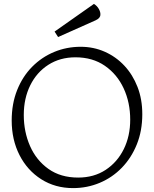

<svg xmlns="http://www.w3.org/2000/svg" viewBox="-20 -1030 790 985"><path d="M355 -65Q263 -65 191.5 -110.5Q120 -156 80 -234.5Q40 -313 40 -412Q40 -498 68 -568Q96 -638 145 -687.5Q194 -737 258 -763.5Q322 -790 394 -790Q460 -790 517.5 -764.5Q575 -739 618 -693Q661 -647 685.5 -584Q710 -521 710 -444Q710 -359 682 -289.5Q654 -220 605 -169.5Q556 -119 491.5 -92Q427 -65 355 -65ZM381 -119Q462 -119 522 -158.5Q582 -198 615 -265Q648 -332 648 -416Q648 -504 614.5 -576.5Q581 -649 518 -692.5Q455 -736 367 -736Q288 -736 228 -697.5Q168 -659 135 -592Q102 -525 102 -440Q102 -354 134 -281Q166 -208 228.5 -163.5Q291 -119 381 -119ZM471 -926 278 -840 260 -868 462 -1010Q478 -1000 487 -984Q496 -968 495 -955Q495 -937 471 -926Z"/></svg>

Font: Gowun Batang
Style: Regular
Weight: 400
Designer: Yanghee Ryu
Foundry: Yanghee Ryu
Version: Version 2.000